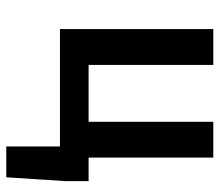

<svg xmlns="http://www.w3.org/2000/svg" viewBox="-64 -467 703 615"><g transform="rotate(90 287.5 -159.5)"><path d="M73.2 0V-491.2H188V-91.8H370.1V-491.2H484.9V-91.8H560.1V-17.1L547.9 171.9H449.2V0Z"/></g></svg>

Font: Toshiba Sans Medium
Style: Regular
Weight: 500
Designer: Paul D. Hunt
Foundry: Toshiba Corporation
Version: Version 2.020;PS 2.0;hotconv 1.0.86;makeotf.lib2.5.63406